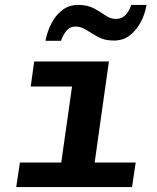

<svg xmlns="http://www.w3.org/2000/svg" viewBox="-20 -761 640 781"><path d="M215 0 273 -409H105L119 -511H423L351 0ZM46 0 61 -100H532L517 0ZM165 -595Q172 -633 189.5 -666.5Q207 -700 234 -720.5Q261 -741 298 -741Q336 -741 362 -727Q388 -713 408.5 -698.5Q429 -684 451 -684Q475 -684 490 -699.5Q505 -715 514 -741H576Q570 -704 552.5 -671Q535 -638 508 -617Q481 -596 443 -596Q406 -596 379.5 -610.5Q353 -625 331.5 -639Q310 -653 287 -653Q266 -653 252.5 -638.5Q239 -624 228 -595Z"/></svg>

Font: Chivo Mono Medium SemiBold
Style: Italic
Weight: 600
Italic angle: -8.05°
Monospace: yes
Version: Version 1.008